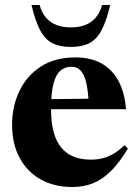

<svg xmlns="http://www.w3.org/2000/svg" viewBox="-20 -738 553 771"><path d="M282.5 -507.5Q345 -507.5 388.5 -482.8Q432 -458 456.5 -411.5Q481 -365 486 -299.5H152.5V-339.5L413 -342.5L336.5 -317.5Q334 -374.5 325.8 -407.8Q317.5 -441 303 -455.5Q288.5 -470 267 -470Q241.5 -470 223 -454.5Q204.5 -439 194.8 -402.2Q185 -365.5 185 -301Q185 -229 203.5 -184Q222 -139 257.8 -118Q293.5 -97 345 -97Q371 -97 393.2 -102.8Q415.5 -108.5 437 -121.2Q458.5 -134 480 -155L493.5 -141.5Q460 -85.5 425.8 -51.5Q391.5 -17.5 353.8 -2.2Q316 13 271 13Q198.5 13 144 -17.2Q89.5 -47.5 59 -103.8Q28.5 -160 28.5 -237.5Q28.5 -310 57.5 -371.5Q86.5 -433 143.2 -470.2Q200 -507.5 282.5 -507.5ZM264.5 -628Q297 -628 322 -637.5Q347 -647 364.2 -667Q381.5 -687 390 -718H422.5Q407.5 -654 388 -617Q368.5 -580 339 -564.8Q309.5 -549.5 264.5 -549.5Q219.5 -549.5 190 -564.8Q160.5 -580 141 -617Q121.5 -654 106.5 -718H139Q147.5 -687 164.8 -667Q182 -647 207.2 -637.5Q232.5 -628 264.5 -628Z"/></svg>

Font: Newsreader 60pt
Style: Bold
Weight: 700
Designer: Hugues Gentile
Foundry: Production Type
Version: Version 1.003